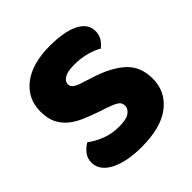

<svg xmlns="http://www.w3.org/2000/svg" viewBox="-174 -753 898 898"><g transform="rotate(-45 275.5 -303.5)"><path d="M237 -241Q193 -256 157 -271.5Q121 -287 95 -309Q69 -331 54.5 -361.5Q40 -392 40 -436Q40 -521 105.5 -572Q171 -623 289 -623Q332 -623 369 -617Q406 -611 432.5 -598.5Q459 -586 474 -566.5Q489 -547 489 -521Q489 -495 477 -476.5Q465 -458 448 -445Q426 -459 389 -469.5Q352 -480 308 -480Q263 -480 242 -467.5Q221 -455 221 -436Q221 -421 234 -411.5Q247 -402 273 -394L326 -377Q420 -347 470.5 -300.5Q521 -254 521 -174Q521 -89 454 -36.5Q387 16 257 16Q211 16 171.5 8.5Q132 1 102.5 -13.5Q73 -28 56.5 -49.5Q40 -71 40 -99Q40 -128 57 -148.5Q74 -169 94 -180Q122 -158 162.5 -142Q203 -126 251 -126Q300 -126 320 -141Q340 -156 340 -176Q340 -196 324 -206.5Q308 -217 279 -227Z"/></g></svg>

Font: Baloo Thambi
Style: Regular
Weight: 400
Designer: Aadarsh Rajan and Ek Type
Foundry: Ek Type
Version: Version 1.100;PS 1.000;hotconv 1.0.88;makeotf.lib2.5.647800;